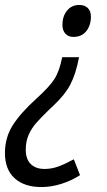

<svg xmlns="http://www.w3.org/2000/svg" viewBox="-54 -562 433 775"><path d="M313 -495Q313 -460 294.5 -436.5Q276 -413 242 -413Q222 -413 210 -426Q198 -439 198 -462Q198 -496 216.5 -519Q235 -542 266 -542Q288 -542 300.5 -529.5Q313 -517 313 -495ZM161 -135 146 -121Q111 -87 92.5 -66Q74 -45 62 -18.5Q50 8 50 42Q50 80 70 100Q90 120 126 120Q155 120 183 109.5Q211 99 244 81L269 145Q233 168 192.5 180.5Q152 193 113 193Q44 193 5 157.5Q-34 122 -34 56Q-34 -7 -2.5 -56.5Q29 -106 93 -164Q146 -212 166 -243.5Q186 -275 197 -331H265Q252 -263 230 -221Q208 -179 161 -135Z"/></svg>

Font: Noto Sans UI Narrow
Style: Italic
Weight: 400
Width: 4
Italic angle: -12°
Designer: Monotype Design Team
Foundry: Monotype Imaging Inc.
Version: Version 1.001